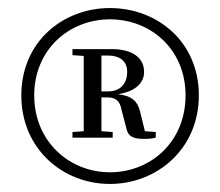

<svg xmlns="http://www.w3.org/2000/svg" viewBox="-20 -801 547 477"><path d="M65 -564C65 -679 153 -753 253 -753C354 -753 441 -679 441 -564C441 -449 355 -373 253 -373C153 -373 65 -449 65 -564ZM33 -564C33 -431 136 -344 253 -344C370 -344 474 -431 474 -564C474 -698 370 -781 253 -781C137 -781 33 -698 33 -564ZM188 -459H260V-473L232 -475V-559H247C269 -559 278 -549 282 -528L294 -482C298 -462 311 -456 337 -456C349 -456 354 -456 367 -459V-473L340 -475L328 -524C322 -549 308 -563 273 -567C319 -574 338 -597 338 -622C338 -657 310 -679 257 -679H160V-664L188 -662V-475L160 -473V-459ZM232 -663H247C281 -663 296 -647 296 -622C296 -596 281 -574 249 -574H232Z"/></svg>

Font: Source Han Serif SC Medium
Style: Regular
Weight: 500
Designer: Ryoko NISHIZUKA 西塚涼子 (kana & ideographs); Frank Grießhammer (Latin, Greek & Cyrillic); Wenlong ZHANG 张文龙 (bopomofo); San
Foundry: Adobe
Version: Version 2.003;hotconv 1.1.1;makeotfexe 2.6.0